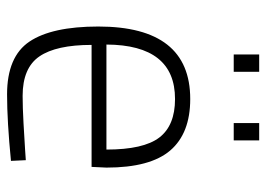

<svg xmlns="http://www.w3.org/2000/svg" viewBox="-125 -619 753 543"><g transform="rotate(90 251.5 -347.5)"><path d="M251 -35Q283 -35 328.5 -37.5Q374 -40 404 -42L433 -44L435 -2Q323 9 247 9Q140 9 97.5 -54.5Q55 -118 55 -249Q55 -509 260 -509Q357 -509 405.5 -452.5Q454 -396 454 -272L452 -230H107Q107 -130 139.5 -82.5Q172 -35 251 -35ZM106 -272H403Q403 -377 369 -421.5Q335 -466 260 -466Q107 -466 106 -272ZM134 -632V-704H183V-632ZM328 -632V-704H377V-632Z"/></g></svg>

Font: TitilliumText
Style: Light
Weight: 300
Designer: Accademia di Belle Arti di Urbino and others
Foundry: Accademia di Belle Arti di Urbino and others.
Version: Version 60.001